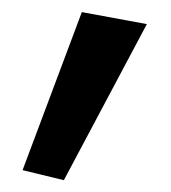

<svg xmlns="http://www.w3.org/2000/svg" viewBox="-20 -159 290 325"><path d="M18.2 129 88.1 146 228.6 -118.2 118.5 -138.5Z"/></svg>

Font: Hussar
Style: BdSuprExtOblThree
Weight: 700
Foundry: Cannot Into Space Fonts
Version: Version 2.00